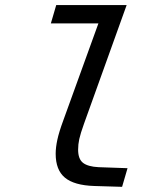

<svg xmlns="http://www.w3.org/2000/svg" viewBox="-20 -730 654 758"><path d="M202 -710H438.2L417 -637.7H180.8ZM229.7 -254.2 394.7 -710H480L312 -242.5Q297.7 -202.6 293 -181.2Q288.4 -159.9 288.4 -139.4Q288.4 -102 307.9 -87Q327.5 -72 369.3 -70L483.5 -66L462 7.6L352.1 4.3Q272.8 1.7 236.3 -28.6Q199.8 -58.9 199.8 -123Q199.8 -147.6 206.4 -178.3Q213 -209 229.7 -254.2Z"/></svg>

Font: Intel One Mono Light
Style: Italic
Weight: 300
Italic angle: -16°
Monospace: yes
Designer: Fred Shallcrass
Foundry: Frere-Jones Type LLC
Version: Version 1.004